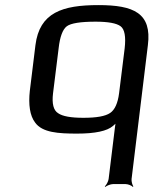

<svg xmlns="http://www.w3.org/2000/svg" viewBox="-20 -514 619 753"><path d="M366 -494C225 -494 135 -465 119 -337L97 -158C91 -104 97 -60 118 -33C146 6 209 10 282 10C353 10 400 0 423 -20C429 -25 437 -32 440 -37L436 -39C433 -34 432 -23 431 -16L406 188C405 197 397 212 391 217L393 219C399 214 414 208 423 208H473C482 208 497 214 501 219L503 217C499 212 495 197 496 188L560 -337C576 -463 504 -494 366 -494ZM447 -148C442 -109 430 -83 412 -71C393 -58 358 -52 307 -52C258 -52 225 -58 208 -70C190 -81 183 -107 188 -148L210 -325C215 -370 226 -399 242 -411C258 -423 296 -429 355 -429C404 -429 437 -423 453 -411C469 -399 474 -370 469 -325L447 -148Z"/></svg>

Font: Gamestation Storm Oblique 
Style: Italic
Weight: 400
Designer: Jonas Hecksher
Foundry: Jonas Hecksher, Playtypeª, e-types AS
Version: Version 1.003